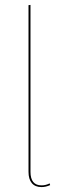

<svg xmlns="http://www.w3.org/2000/svg" viewBox="-20 -752 270 781"><path d="M96 -53V-731L104 -732V-53Q104 2 149 2Q166 2 182 -6L184 1Q166 9 149 9Q123 9 109.5 -7Q96 -23 96 -53Z"/></svg>

Font: Fira Sans Compressed Eight
Style: Regular
Weight: 100
Width: 1
Designer: bBox Type GmbH & Carrois Corporate GbR & Edenspiekermann AG
Foundry: bBox Type GmbH & Carrois Corporate GbR & Edenspiekermann AG
Version: Version 4.301